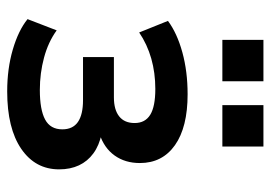

<svg xmlns="http://www.w3.org/2000/svg" viewBox="-132 -628 770 547"><g transform="rotate(90 253.5 -355.0)"><path d="M241 10Q176 10 121.5 -6Q67 -22 35 -48L67 -131Q100 -107 144.5 -95Q189 -83 237 -83Q293 -83 321 -98Q349 -113 349 -147Q349 -177 328 -191.5Q307 -206 266 -206H143V-294H258Q293 -294 312 -309Q331 -324 331 -353Q331 -383 307.5 -397.5Q284 -412 234 -412Q188 -412 147.5 -400.5Q107 -389 73 -366L40 -448Q75 -474 129.5 -489Q184 -504 249 -504Q343 -504 394 -468Q445 -432 445 -368Q445 -326 423.5 -296Q402 -266 362 -253V-259Q395 -252 417.5 -235.5Q440 -219 451.5 -194.5Q463 -170 463 -138Q463 -70 404.5 -30Q346 10 241 10ZM280 -603V-720H398V-603ZM94 -603V-720H212V-603Z"/></g></svg>

Font: Nunito Sans 10pt SemiCondensed
Style: Bold
Weight: 700
Width: 4
Designer: Vernon Adams
Foundry: Vernon Adams
Version: Version 3.101;gftools[0.9.27]